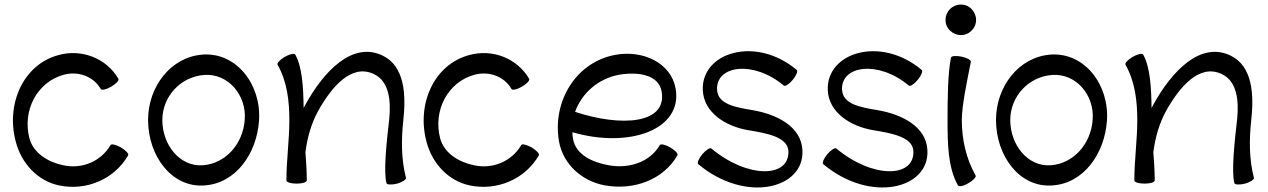

<svg xmlns="http://www.w3.org/2000/svg" viewBox="-20 -797 5599 848"><path d="M503 -449C450 -540 341 -582 239 -554C81 -512 5 -335 50 -170C75 -75 146 2 241 22C361 47 485 -5 546 -111C550 -118 535 -133 514 -146C492 -158 472 -163 468 -156C426 -84 342 -49 260 -67C192 -81 128 -120 110 -186C78 -308 143 -435 262 -467C325 -484 393 -460 425 -404C429 -397 450 -402 471 -414C493 -427 507 -442 503 -449Z M883 22C1022 13 1114 -119 1124 -264C1135 -423 1025 -566 876 -556C734 -546 634 -414 634 -267C634 -109 738 33 883 22ZM697 -267C697 -371 778 -459 883 -466C987 -473 1069 -378 1061 -269C1054 -164 979 -75 876 -67C774 -60 697 -157 697 -267Z M1206 -511C1248 -437 1258 -351 1258 -267C1258 -178 1245 -89 1245 0C1245 8 1265 14 1290 14C1315 14 1335 8 1335 0C1335 -42 1332 -83 1329 -125C1337 -188 1354 -249 1384 -305C1444 -413 1532 -517 1631 -470C1700 -438 1707 -350 1699 -270C1688 -176 1673 -38 1687 12C1689 19 1710 20 1734 14C1758 7 1775 -4 1773 -12C1752 -93 1752 -179 1761 -263C1774 -378 1768 -505 1669 -552C1536 -615 1410 -482 1329 -335C1326 -330 1324 -325 1321 -320C1320 -408 1315 -502 1284 -556C1280 -563 1259 -558 1238 -546C1216 -533 1202 -518 1206 -511Z M2317 -449C2264 -540 2155 -582 2053 -554C1895 -512 1819 -335 1864 -170C1889 -75 1960 2 2055 22C2175 47 2299 -5 2360 -111C2364 -118 2349 -133 2328 -146C2306 -158 2286 -163 2282 -156C2240 -84 2156 -49 2074 -67C2006 -81 1942 -120 1924 -186C1892 -308 1957 -435 2076 -467C2139 -484 2207 -460 2239 -404C2243 -397 2264 -402 2285 -414C2307 -427 2321 -442 2317 -449Z M2972 -111C2976 -118 2962 -133 2940 -146C2919 -158 2898 -163 2894 -156C2850 -80 2757 -51 2669 -67C2596 -80 2523 -114 2511 -183C2509 -193 2508 -203 2508 -213C2759 -140 2996 -224 2964 -406C2944 -519 2820 -577 2699 -555C2525 -524 2418 -350 2449 -172C2467 -71 2551 4 2653 22C2779 44 2909 -2 2972 -111ZM2715 -467C2798 -481 2889 -467 2902 -394C2928 -250 2726 -235 2520 -303C2549 -385 2622 -450 2715 -467Z M3064 -72C3273 103 3535 37 3524 -135C3518 -239 3410 -293 3301 -311C3230 -323 3150 -336 3147 -401C3142 -508 3307 -532 3442 -419C3448 -414 3465 -425 3481 -444C3497 -463 3505 -483 3499 -488C3317 -641 3077 -565 3084 -399C3088 -301 3183 -239 3285 -222C3363 -209 3458 -193 3462 -131C3469 -10 3281 -8 3122 -141C3116 -146 3098 -135 3082 -116C3066 -97 3058 -77 3064 -72Z M3616 -72C3825 103 4087 37 4076 -135C4070 -239 3962 -293 3853 -311C3782 -323 3702 -336 3699 -401C3694 -508 3859 -532 3994 -419C4000 -414 4017 -425 4033 -444C4049 -463 4057 -483 4051 -488C3869 -641 3629 -565 3636 -399C3640 -301 3735 -239 3837 -222C3915 -209 4010 -193 4014 -131C4021 -10 3833 -8 3674 -141C3668 -146 3650 -135 3634 -116C3618 -97 3610 -77 3616 -72Z M4291 -709C4291 -727 4284 -744 4271 -757C4259 -770 4242 -777 4224 -777C4206 -777 4189 -770 4176 -757C4163 -744 4156 -727 4156 -709C4156 -691 4163 -674 4176 -662C4189 -649 4206 -642 4224 -642C4242 -642 4259 -649 4271 -662C4284 -674 4291 -691 4291 -709ZM4180 -542C4166 -473 4165 -359 4165 -267C4165 -167 4166 -57 4211 22C4215 29 4236 25 4257 12C4279 0 4293 -16 4289 -22C4247 -96 4228 -181 4228 -267C4228 -330 4251 -439 4268 -524C4269 -532 4251 -542 4226 -547C4202 -552 4181 -550 4180 -542Z M4628 22C4767 13 4859 -119 4869 -264C4880 -423 4770 -566 4621 -556C4479 -546 4379 -414 4379 -267C4379 -109 4483 33 4628 22ZM4442 -267C4442 -371 4523 -459 4628 -466C4732 -473 4814 -378 4806 -269C4799 -164 4724 -75 4621 -67C4519 -60 4442 -157 4442 -267Z M4951 -511C4993 -437 5003 -351 5003 -267C5003 -178 4990 -89 4990 0C4990 8 5010 14 5035 14C5060 14 5080 8 5080 0C5080 -42 5077 -83 5074 -125C5082 -188 5099 -249 5129 -305C5189 -413 5277 -517 5376 -470C5445 -438 5452 -350 5444 -270C5433 -176 5418 -38 5432 12C5434 19 5455 20 5479 14C5503 7 5520 -4 5518 -12C5497 -93 5497 -179 5506 -263C5519 -378 5513 -505 5414 -552C5281 -615 5155 -482 5074 -335C5071 -330 5069 -325 5066 -320C5065 -408 5060 -502 5029 -556C5025 -563 5004 -558 4983 -546C4961 -533 4947 -518 4951 -511Z"/></svg>

Font: Nupuram
Style: Regular
Weight: 400
Designer: Santhosh Thottingal (santhosh.thottingal@gmail.com)
Foundry: SMC
Version: Version 1.000